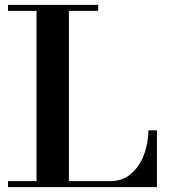

<svg xmlns="http://www.w3.org/2000/svg" viewBox="-20 -774 702 794"><path d="M13 0V-25H436Q486 -25 520.5 -54Q555 -83 574 -131Q593 -179 594 -235H629V0ZM131 -15V-754H265V-15ZM13 -729V-754H386V-729Z"/></svg>

Font: Libre Bodoni
Style: Regular
Weight: 400
Designer: Pablo Impallari, Rodrigo Fuenzalida
Foundry: Impallari Type
Version: Version 2.005;gftools[0.9.23]